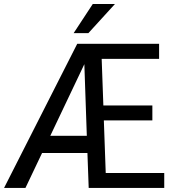

<svg xmlns="http://www.w3.org/2000/svg" viewBox="-21 -927 853 947"><path d="M789.1 0V-73.7H500.5L491.2 -333H730.5V-406.7H488.8L480.5 -636.7H763.7V-710.9H359.9L-1 0H104.5L186.5 -172.4H410.2L416.5 0ZM227.1 -257.3 395 -610.4 407.2 -257.3ZM436.5 -907.2 342.3 -763.7H415L545.9 -907.2Z"/></svg>

Font: Roboto Condensed
Style: Regular
Weight: 400
Designer: Google
Version: Version 2.134; 2016